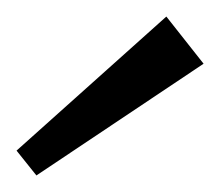

<svg xmlns="http://www.w3.org/2000/svg" viewBox="-20 -800 266 232"><path d="M226 -723 24 -588 0 -618 181 -780Z"/></svg>

Font: Pathway Extreme 28pt Light
Style: Regular
Weight: 300
Designer: Eduardo Rodriguez Tunni
Foundry: Eduardo Rodriguez Tunni
Version: Version 1.001;gftools[0.9.26]